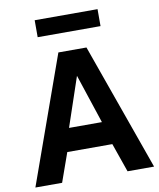

<svg xmlns="http://www.w3.org/2000/svg" viewBox="-100 -1026 917 1104"><g transform="rotate(-10 358.5 -474.0)"><path d="M172 0 232 -169H495L554 0H709L445 -742H281L16 0ZM363 -591 458 -304H266ZM179 -948V-849H546V-948Z"/></g></svg>

Font: Cheyenne Sans
Style: Bold
Weight: 700
Designer: The Public Sans project authors (U.S. Web Design System), Libre Franklin designed by Pablo Impallari and Rodrigo Fuenzal
Foundry: The Cheyenne Sans Project Authors
Version: Version 2.007